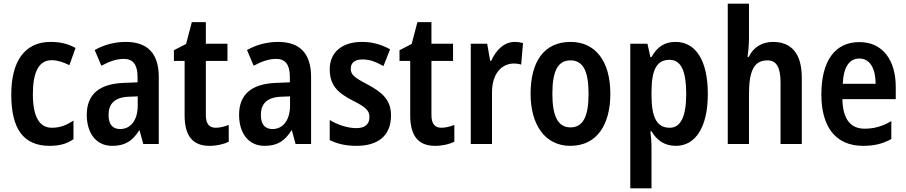

<svg xmlns="http://www.w3.org/2000/svg" viewBox="-20 -780 4909 1040"><path d="M249 10C300 10 341 0 378 -26V-127C340 -102 306 -88 261 -88C193 -88 158 -149 158 -269C158 -391 191 -454 260 -454C290 -454 321 -444 356 -427L389 -520C356 -539 314 -553 254 -553C113 -553 41 -447 41 -268C41 -79 109 10 249 10Z M661 -553C601 -553 542 -537 493 -509L529 -424C574 -448 612 -461 651 -461C701 -461 725 -429 725 -364V-334L650 -331C519 -326 450 -270 450 -158C450 -62 498 10 588 10C658 10 698 -17 734 -74H736L756 0H840V-363C840 -490 780 -553 661 -553ZM677 -256 726 -258V-208C726 -128 687 -81 631 -81C592 -81 568 -104 568 -157C568 -217 600 -253 677 -256Z M1149 -88C1112 -88 1095 -111 1095 -157V-450H1212V-543H1095V-660H1019L988 -542L922 -508V-450H980V-155C980 -39 1028 10 1115 10C1154 10 1192 1 1219 -12V-103C1194 -94 1171 -88 1149 -88Z M1486 -553C1426 -553 1367 -537 1318 -509L1354 -424C1399 -448 1437 -461 1476 -461C1526 -461 1550 -429 1550 -364V-334L1475 -331C1344 -326 1275 -270 1275 -158C1275 -62 1323 10 1413 10C1483 10 1523 -17 1559 -74H1561L1581 0H1665V-363C1665 -490 1605 -553 1486 -553ZM1502 -256 1551 -258V-208C1551 -128 1512 -81 1456 -81C1417 -81 1393 -104 1393 -157C1393 -217 1425 -253 1502 -256Z M2098 -155C2098 -243 2045 -282 1972 -322C1896 -361 1880 -377 1880 -408C1880 -440 1902 -458 1943 -458C1987 -458 2019 -443 2057 -422L2093 -513C2043 -540 1996 -553 1941 -553C1834 -553 1766 -498 1766 -405C1766 -319 1808 -278 1889 -236C1971 -196 1981 -176 1981 -145C1981 -108 1958 -86 1910 -86C1860 -86 1805 -106 1766 -130V-21C1808 -1 1852 10 1911 10C2028 10 2098 -45 2098 -155Z M2371 -88C2334 -88 2317 -111 2317 -157V-450H2434V-543H2317V-660H2241L2210 -542L2144 -508V-450H2202V-155C2202 -39 2250 10 2337 10C2376 10 2414 1 2441 -12V-103C2416 -94 2393 -88 2371 -88Z M2769 -553C2709 -553 2666 -507 2641 -451H2635L2619 -543H2530V0H2645V-280C2645 -376 2693 -436 2765 -436C2775 -436 2792 -434 2803 -430L2813 -547C2797 -551 2781 -553 2769 -553Z M3286 -272C3286 -454 3201 -553 3071 -553C2926 -553 2854 -445 2854 -272C2854 -106 2931 10 3069 10C3216 10 3286 -108 3286 -272ZM2972 -272C2972 -394 3001 -453 3070 -453C3139 -453 3168 -394 3168 -272C3168 -150 3139 -90 3070 -90C3002 -90 2972 -151 2972 -272Z M3639 -553C3581 -553 3540 -527 3509 -471H3503L3487 -543H3394V240H3509V11C3509 -8 3507 -36 3503 -69H3509C3538 -19 3581 10 3641 10C3748 10 3814 -92 3814 -271C3814 -455 3747 -553 3639 -553ZM3607 -456C3670 -456 3697 -393 3697 -271C3697 -151 3668 -88 3608 -88C3537 -88 3509 -145 3509 -265V-287C3510 -404 3538 -456 3607 -456Z M4037 -575V-760H3922V0H4037V-268C4037 -393 4062 -453 4137 -453C4186 -453 4208 -415 4208 -332V0H4323V-360C4323 -487 4269 -553 4167 -553C4109 -553 4061 -525 4036 -472H4029C4033 -498 4037 -539 4037 -575Z M4635 -552C4504 -552 4429 -452 4429 -268C4429 -96 4504 10 4655 10C4714 10 4762 -1 4808 -27V-124C4758 -95 4715 -83 4663 -83C4586 -83 4545 -136 4543 -243H4832V-309C4832 -455 4761 -552 4635 -552ZM4635 -463C4694 -463 4723 -406 4723 -326H4545C4549 -421 4583 -463 4635 -463Z"/></svg>

Font: Noto Sans Telugu Condensed SemiBold
Style: Regular
Weight: 600
Width: 3
Designer: Jelle Bosma - Monotype Design Team
Foundry: Monotype Imaging Inc.
Version: Version 2.005